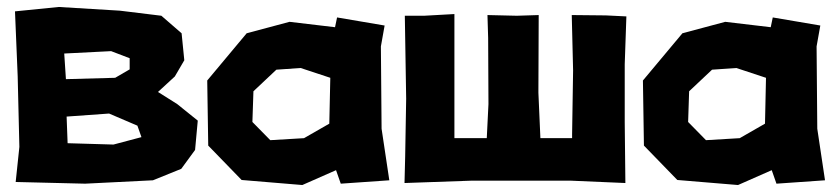

<svg xmlns="http://www.w3.org/2000/svg" viewBox="-20 -528 2423 556"><path d="M172.9 -190.4 295.9 -199.2 377.9 -164.1 389.6 -130.9 308.6 -109.4 175.8 -113.3ZM166 -373 301.8 -379.9 355.5 -359.4V-327.1L313.5 -302.7L170.9 -298.8ZM23.4 -495.1 31.2 -307.6 36.1 -102.5 25.4 -1 226.6 3.9 422.9 -5.9 504.9 -39.1 544.9 -93.8 552.7 -178.7 493.2 -226.6 437.5 -261.7 486.3 -306.6 513.7 -353.5 505.9 -431.6 447.3 -482.4 327.1 -497.1 150.4 -507.8Z M950.2 -449.2 818.4 -464.8 694.3 -431.6 580.1 -294.9 583 -106.4 679.7 -6.8 855.5 7.8 953.1 -35.2 966.8 3.9 1107.4 -5.9 1085 -155.3 1083 -393.6 1093.8 -454.1 956.1 -477.5ZM780.3 -326.2 850.6 -331.1 936.5 -302.7 933.6 -169.9 860.4 -127.9 762.7 -122.1 710.9 -174.8 713.9 -263.7Z M1152.3 -482.4 1156.2 -242.2 1153.3 -74.2 1151.4 2 1347.7 -4.9H1630.9L1791 2L1789.1 -173.8V-341.8L1793.9 -480.5L1734.4 -483.4L1635.7 -484.4L1639.6 -324.2L1636.7 -138.7V-127.9H1544.9L1539.1 -259.8L1540 -484.4L1476.6 -482.4L1391.6 -484.4L1393.6 -418L1394.5 -226.6L1389.6 -127.9H1295.9V-278.3V-487.3L1208 -482.4Z M2211.9 -449.2 2080.1 -464.8 1956.1 -431.6 1841.8 -294.9 1844.7 -106.4 1941.4 -6.8 2117.2 7.8 2214.8 -35.2 2228.5 3.9 2369.1 -5.9 2346.7 -155.3 2344.7 -393.6 2355.5 -454.1 2217.8 -477.5ZM2042 -326.2 2112.3 -331.1 2198.2 -302.7 2195.3 -169.9 2122.1 -127.9 2024.4 -122.1 1972.7 -174.8 1975.6 -263.7Z"/></svg>

Font: MaokenAssortedSans-Lite
Style: Lite
Weight: 400
Version: Version 1.400